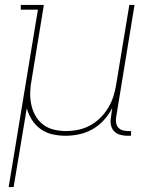

<svg xmlns="http://www.w3.org/2000/svg" viewBox="-20 -540 640 775"><path d="M15 215 133 -501H64V-520H157L108 -220Q103 -195 102 -169Q101 -143 106 -119Q111 -95 122.5 -74Q134 -53 153 -38Q172 -23 196.5 -17Q221 -11 246 -11Q270 -11 295 -16Q320 -21 342.5 -33Q365 -45 384 -63.5Q403 -82 416.5 -104.5Q430 -127 437.5 -150.5Q445 -174 449 -199L502 -520H523L449 -68Q447 -57 448.5 -45.5Q450 -34 456.5 -26Q463 -18 474 -14.5Q485 -11 496 -11H509V8H493Q478 8 463.5 3.5Q449 -1 439.5 -11.5Q430 -22 427.5 -37.5Q425 -53 428 -68L433 -104Q420 -78 399.5 -55.5Q379 -33 353.5 -18.5Q328 -4 300 2Q272 8 245 8Q217 8 191 2Q165 -4 144 -19Q123 -34 109 -56Q95 -78 88 -103L35 215Z"/></svg>

Font: Iosevka Etoile Thin Oblique
Style: Regular
Weight: 100
Italic angle: -9°
Designer: Belleve Invis
Foundry: Belleve Invis
Version: Version 15.5.2; ttfautohint (v1.8.4)